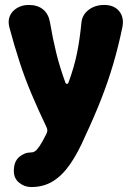

<svg xmlns="http://www.w3.org/2000/svg" viewBox="-20 -539 531 776"><path d="M106 217Q79 217 57.5 199.5Q36 182 36 153V151Q36 114 57.5 95.5Q79 77 106 77Q115 77 122.5 71.5Q130 66 140.5 50.5Q151 35 167 3Q175 -11 168 -25Q135 -94 107.5 -159Q80 -224 58.5 -290.5Q37 -357 18 -428Q11 -455 20 -475Q29 -495 49.5 -507Q70 -519 96 -519Q132 -519 154 -501Q176 -483 182 -449Q193 -384 207 -326.5Q221 -269 244 -206Q246 -200 250.5 -200Q255 -200 257 -206Q280 -268 291.5 -325.5Q303 -383 309 -447Q312 -479 338 -499Q364 -519 401 -519Q441 -519 461.5 -494Q482 -469 475 -431Q459 -353 438 -281.5Q417 -210 389 -138.5Q361 -67 324 12Q295 79 263.5 124.5Q232 170 194 193.5Q156 217 106 217Z"/></svg>

Font: Winky Sans
Style: Bold
Weight: 700
Designer: Simon Atzbach
Foundry: typofactur
Version: Version 1.205